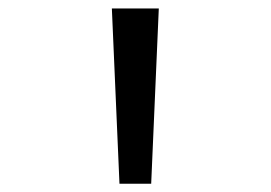

<svg xmlns="http://www.w3.org/2000/svg" viewBox="-20 -798 640 454"><path d="M337.5 -363.5H262.5L244.5 -778H355.5Z"/></svg>

Font: SplineSansMono30
Style: Regular
Weight: 400
Designer: Eben Sorkin, Mirko Velimirovic
Foundry: Sorkin Type
Version: Version 1.000